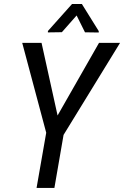

<svg xmlns="http://www.w3.org/2000/svg" viewBox="-20 -921 608 941"><path d="M463.9 -761.7V-768.6L381.3 -901.4H333L214.8 -769V-762.2L283.2 -763.2L355.5 -845.2L396.5 -762.7ZM465.3 -710.9 262.2 -355 183.6 -710.9H88.9L206.5 -270.5L159.2 0H246.6L291.5 -259.8L568.4 -710.9Z"/></svg>

Font: Roboto Condensed
Style: Italic
Weight: 400
Designer: Google
Version: Version 1.000;PS 001.000;hotconv 1.0.88;makeotf.lib2.5.64775